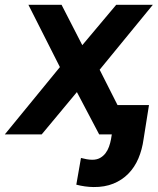

<svg xmlns="http://www.w3.org/2000/svg" viewBox="-27 -548 644 783"><path d="M308.6 -363.8 446.8 -528.3H596.2L379.4 -263.7L512.7 0H377.4L286.6 -172.4L143.1 0H-7.3L217.3 -274.4L88.9 -528.3H224.1ZM580.6 -119.6 558.6 19Q552.7 62 537.4 98.1Q522 134.3 496.3 160.4Q470.7 186.5 435.3 200.9Q399.9 215.3 354.5 214.8Q319.8 214.4 284.2 205.1L303.2 96.2Q314.5 99.1 326.2 101.3Q337.9 103.5 349.6 103.5Q367.7 103.5 380.9 96.2Q394 88.9 403.1 77.1Q412.1 65.4 417.5 50.3Q422.9 35.2 425.8 19.5L448.2 -119.6Z"/></svg>

Font: Roboto Mono
Style: Bold Italic
Weight: 700
Designer: Google
Version: Version 2.000985; 2015; ttfautohint (v1.3)